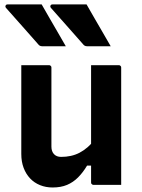

<svg xmlns="http://www.w3.org/2000/svg" viewBox="-20 -831 640 863"><path d="M167.3 -811.1Q185.7 -779.2 203.7 -747.7Q221.6 -716.1 240.1 -685Q258.5 -653.9 275.8 -623.1Q250.6 -623.1 224.5 -623.1Q198.4 -623.1 169.5 -623.1Q163.5 -623.1 159 -625.6Q154.5 -628.1 152.5 -631.1Q123.8 -664.4 100 -690.6Q76.2 -716.8 54.4 -742.1Q32.5 -767.4 6.8 -795.7Q2.8 -800.8 5.2 -805.9Q7.5 -811.1 13.7 -811.1Q41.6 -811.1 65.7 -811.1Q89.8 -811.1 114.5 -811.1Q139.2 -811.1 167.3 -811.1ZM369.1 -811.1Q387.6 -779.2 405.5 -747.7Q423.5 -716.1 441.9 -685Q460.3 -653.9 477.6 -623.1Q452.4 -623.1 426.3 -623.1Q400.2 -623.1 371.3 -623.1Q365.3 -623.1 360.8 -625.6Q356.3 -628.1 354.3 -631.1Q325.6 -664.4 301.8 -690.6Q278.1 -716.8 256.2 -742.1Q234.4 -767.4 208.7 -795.7Q204.7 -800.8 207 -805.9Q209.4 -811.1 215.5 -811.1Q243.5 -811.1 267.5 -811.1Q291.6 -811.1 316.3 -811.1Q341.1 -811.1 369.1 -811.1ZM200.1 -538Q204.1 -538 206.1 -536.5Q208.1 -535 209.6 -533Q211.1 -531 211.1 -527Q211.1 -482.7 211.1 -436.2Q211.1 -389.7 211.1 -344Q211.1 -298.4 211.1 -254.9Q211.1 -211.3 211.1 -172Q211.1 -150.5 222.7 -138.1Q234.3 -125.8 254.6 -125.8Q277.7 -125.8 298.2 -130.3Q318.8 -134.8 337.2 -144.3Q355.7 -153.9 373.1 -168.8Q390.6 -183.8 405.8 -204.8V-86.7H371.4Q353.1 -55.9 331 -33.7Q309 -11.6 281.3 0.1Q253.6 11.7 216.4 11.7Q185.8 11.7 159.8 1.1Q133.7 -9.4 115 -29.4Q96.3 -49.4 86 -77.1Q75.7 -104.7 75.7 -139Q75.7 -184 75.7 -228.9Q75.7 -273.8 75.7 -318.8Q75.7 -363.8 75.7 -408.7Q75.7 -440.7 75.7 -473.4Q75.7 -506.1 75.7 -538Q107 -538 138.3 -538Q169.6 -538 200.1 -538ZM513.7 -538Q517.7 -538 519.7 -536.5Q521.7 -535 523.2 -533Q524.7 -531 524.7 -527Q524.7 -455.4 524.7 -384.3Q524.7 -313.1 524.7 -241.5Q524.7 -169.9 524.7 -98.3Q524.7 -79.4 524.7 -62Q524.7 -44.7 524.7 -28.9Q524.7 -13.1 524.7 0Q502.5 0 481.1 0Q459.6 0 439.5 0Q419.3 0 400.4 0Q397.4 0 394.9 -1.5Q392.4 -3 390.9 -5Q389.4 -7 389.4 -11Q389.4 -98.7 389.4 -186.8Q389.4 -275 389.4 -362.7Q389.4 -450.4 389.4 -538Q410.9 -538 431.5 -538Q452 -538 472.6 -538Q493.2 -538 513.7 -538Z"/></svg>

Font: Recursive Sans Linear Light
Style: Regular
Weight: 300
Version: Version 1.085